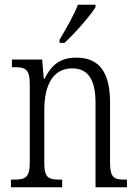

<svg xmlns="http://www.w3.org/2000/svg" viewBox="-20 -786 577 806"><path d="M230 -619V-606H251C296 -648 360 -721 381 -756V-766H307C290 -721 259 -669 230 -619ZM26 0H241V-32H234C184 -32 166 -38 166 -102V-326C166 -427 202 -499 283 -499C355 -499 381 -443 381 -355V0H513V-32H507C458 -32 442 -39 442 -105V-355C442 -486 394 -544 301 -544C238 -544 198 -519 167 -455H164L157 -536H30V-504H38C86 -504 105 -497 105 -433V-105C105 -39 86 -32 36 -32H26Z"/></svg>

Font: Noto Serif Myanmar Condensed Light
Style: Regular
Weight: 300
Width: 3
Designer: Ben Mitchell and the Monotype Design Team
Foundry: Monotype Imaging Inc.
Version: Version 2.106